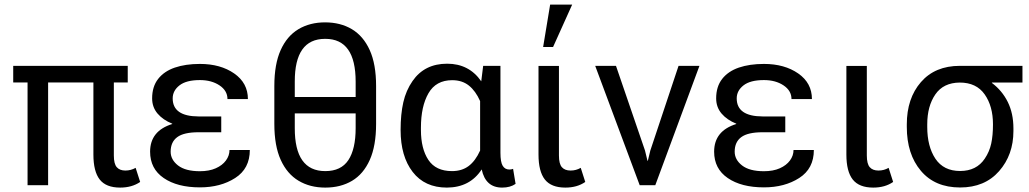

<svg xmlns="http://www.w3.org/2000/svg" viewBox="-20 -820 4554 850"><path d="M512 10.5Q449.5 10.5 421.5 -25.2Q393.5 -61 393.5 -136V-455H193V0H102V-455H38.5V-528.5H545.5V-455H484V-131.5Q484 -94.5 497 -79.8Q510 -65 535 -65Q559.5 -65 580.5 -77L600.5 -14.5Q564 10.5 512 10.5Z M865 9.5Q765 9.5 704.8 -31.8Q644.5 -73 644.5 -148.5Q644.5 -240.5 742.5 -271V-272.5Q701.5 -289 677.5 -317.2Q653.5 -345.5 653.5 -384.5Q653.5 -436.5 680 -470.5Q706.5 -504.5 754 -520.8Q801.5 -537 865 -537Q956 -537 1016.8 -494.8Q1077.5 -452.5 1077.5 -381.5H987Q987 -418.5 951.8 -442Q916.5 -465.5 865 -465.5Q804.5 -465.5 774.5 -442Q744.5 -418.5 744.5 -384.5Q744.5 -305 859 -304.5H959.5V-234.5H859Q794 -234.5 764.8 -213Q735.5 -191.5 735.5 -148.5Q735.5 -113 768.2 -87.5Q801 -62 865 -62Q906 -62 935.2 -75Q964.5 -88 980.2 -109.5Q996 -131 996 -156H1086Q1086 -73.5 1021.2 -32Q956.5 9.5 865 9.5Z M1420 -62.5Q1490 -62.5 1522.2 -111.2Q1554.5 -160 1554.5 -253V-318H1285V-253Q1284.5 -62.5 1420 -62.5ZM1554.5 -390.5V-458.5Q1554.5 -648 1420.5 -648H1419Q1284.5 -648 1285 -458.5V-390.5ZM1420 10.5Q1352.5 10.5 1301.8 -19.8Q1251 -50 1222.8 -112.2Q1194.5 -174.5 1194.5 -271.5V-439Q1194.5 -536 1222.5 -598.2Q1250.5 -660.5 1301.2 -690.8Q1352 -721 1419 -721Q1487 -721 1537.8 -690.8Q1588.5 -660.5 1616.8 -598.2Q1645 -536 1645 -439V-271.5Q1645 -174.5 1617 -112Q1589 -49.5 1538.5 -19.5Q1488 10.5 1420 10.5Z M1981 -62.5Q2025 -62.5 2055 -85.2Q2085 -108 2105.5 -153.5V-372.5Q2085.5 -417.5 2055.8 -441.2Q2026 -465 1982 -465Q1910 -465 1876.8 -407Q1843.5 -349 1843.5 -255V-244.5Q1843.5 -161.5 1876.5 -112Q1909.5 -62.5 1981 -62.5ZM2203 10.5Q2129.5 10.5 2112.5 -70Q2060.5 10 1958.5 10.5Q1860.5 10.5 1807 -58.8Q1753.5 -128 1753.5 -244.5Q1753.5 -314.5 1765.5 -367.2Q1777.5 -420 1806.5 -461.5Q1859.5 -538 1959.5 -538Q2056.5 -538 2110.5 -460L2119 -528.5H2195.5V-143.5Q2195.5 -102.5 2205.5 -86Q2215.5 -69.5 2235 -69.5Q2244 -69.5 2251.5 -72.5L2262.5 -6Q2239 10.5 2203 10.5Z M2428.5 -612H2384.5L2415.5 -799.5H2513ZM2483 10.5Q2420.5 10.5 2392.2 -25.2Q2364 -61 2364 -136V-528H2454.5V-131.5Q2454.5 -94.5 2467.5 -79.8Q2480.5 -65 2506 -65Q2530.5 -65 2551 -77L2571 -14.5Q2535 10.5 2483 10.5Z M2881 0H2812L2615 -528.5H2707L2835.5 -153.5L2846.5 -108H2848L2859 -153.5L2984 -528.5H3076.5Z M3362 9.5Q3262 9.5 3201.8 -31.8Q3141.5 -73 3141.5 -148.5Q3141.5 -240.5 3239.5 -271V-272.5Q3198.5 -289 3174.5 -317.2Q3150.5 -345.5 3150.5 -384.5Q3150.5 -436.5 3177 -470.5Q3203.5 -504.5 3251 -520.8Q3298.5 -537 3362 -537Q3453 -537 3513.8 -494.8Q3574.5 -452.5 3574.5 -381.5H3484Q3484 -418.5 3448.8 -442Q3413.5 -465.5 3362 -465.5Q3301.5 -465.5 3271.5 -442Q3241.5 -418.5 3241.5 -384.5Q3241.5 -305 3356 -304.5H3456.5V-234.5H3356Q3291 -234.5 3261.8 -213Q3232.5 -191.5 3232.5 -148.5Q3232.5 -113 3265.2 -87.5Q3298 -62 3362 -62Q3403 -62 3432.2 -75Q3461.5 -88 3477.2 -109.5Q3493 -131 3493 -156H3583Q3583 -73.5 3518.2 -32Q3453.5 9.5 3362 9.5Z M3846 10.5Q3783.5 10.5 3755.2 -25.2Q3727 -61 3727 -136V-528H3817.5V-131.5Q3817.5 -94.5 3830.5 -79.8Q3843.5 -65 3869 -65Q3893.5 -65 3914 -77L3934 -14.5Q3898 10.5 3846 10.5Z M4230.5 -63Q4303 -63 4339.5 -117.5Q4360.5 -148.5 4368.2 -184.5Q4376 -220.5 4376 -269.5Q4376 -350 4339.2 -402.2Q4302.5 -454.5 4229 -454.5Q4156.5 -454 4120.8 -402Q4085 -350 4085 -269.5V-258Q4085 -171.5 4121.2 -117.2Q4157.5 -63 4230.5 -63ZM4230.5 10Q4119 10 4056.8 -63.8Q3994.5 -137.5 3994.5 -258V-269.5Q3994.5 -384.5 4057 -456.5Q4119.5 -528.5 4229.5 -528.5H4506.5V-454.5H4371.5L4371 -453Q4416.5 -419 4441.5 -368.5Q4466.5 -318 4466.5 -251.5V-240Q4466.5 -134.5 4403 -62.2Q4339.5 10 4230.5 10Z"/></svg>

Font: Roberto Sans
Style: Regular
Weight: 400
Designer: Google (font) & Cristiano Sobral (main changes)
Version: Version 1.500; ttfautohint (v1.8.4.7-5d5b-dirty)